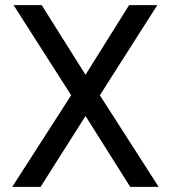

<svg xmlns="http://www.w3.org/2000/svg" viewBox="-20 -731 667 751"><path d="M314.5 -438.5 484.9 -710.9H595.2L370.6 -358.4L600.6 0H489.3L314.5 -277.3L138.7 0H27.8L258.3 -358.4L33.2 -710.9H143.1Z"/></svg>

Font: Vazir UI
Style: Regular-UI
Weight: 400
Designer: Saber Rastikerdar
Foundry: Saber Rastikerdar
Version: Version 30.1.0